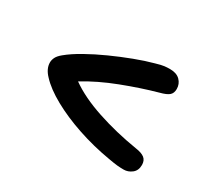

<svg xmlns="http://www.w3.org/2000/svg" viewBox="-96 -713 892 806"><g transform="rotate(30 350.0 -310.5)"><path d="M568 -79Q551 -79 536 -80.5Q521 -82 493 -87Q410 -101 333 -127Q256 -153 195.5 -186.5Q135 -220 102 -256Q75 -284 75 -314Q75 -326 81 -338.5Q87 -351 104 -365Q133 -389 176.5 -413.5Q220 -438 270 -460.5Q320 -483 369 -501.5Q418 -520 459 -531Q486 -539 499.5 -540.5Q513 -542 526 -542Q558 -542 575 -525Q592 -508 592 -483Q592 -463 580 -452.5Q568 -442 537 -434Q458 -412 372 -379Q286 -346 217 -304Q277 -261 370 -230Q463 -199 568 -182Q597 -178 611 -167Q625 -156 625 -134Q625 -107 607 -93Q589 -79 568 -79Z"/></g></svg>

Font: Shantell Sans Normal
Style: Regular
Weight: 500
Designer: Stephen Nixon, Anya Danilova, Shantell Martin
Foundry: Arrow Type
Version: Version 1.009;[a7da0bfa3]